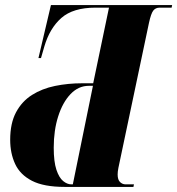

<svg xmlns="http://www.w3.org/2000/svg" viewBox="-20 -734 696 754"><path d="M234 0Q152 0 105.5 -24Q59 -48 39.5 -90Q20 -132 20 -185Q20 -250 43 -293Q66 -336 105.5 -361Q145 -386 196 -396.5Q247 -407 303 -407H346L408 -704H355Q267 -704 221 -663.5Q175 -623 154 -551L141 -506H131L180 -714H656L654 -704H607Q591 -704 582 -692.5Q573 -681 565 -644L445 -75Q442 -60 442 -49Q442 -28 451.5 -19Q461 -10 473 -10H506L504 0ZM260 -10H266L345 -397H329Q288 -397 257 -364.5Q226 -332 208.5 -277Q191 -222 191 -154Q191 -99 201.5 -67.5Q212 -36 228 -23Q244 -10 260 -10Z"/></svg>

Font: Noto Serif Display ExtraCondensed Black
Style: Italic
Weight: 900
Width: 2
Italic angle: -12°
Designer: Monotype Design Team
Foundry: Monotype Imaging Inc.
Version: Version 2.009